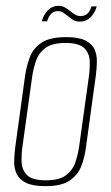

<svg xmlns="http://www.w3.org/2000/svg" viewBox="-20 -630 380 657"><path d="M135 7Q92 7 69 -4.5Q46 -16 37 -35Q28 -54 28.5 -77.5Q29 -101 32 -125L66 -372Q71 -404 82 -434Q93 -464 121.5 -483.5Q150 -503 207 -503Q249 -503 272 -491.5Q295 -480 303.5 -461Q312 -442 311.5 -419Q311 -396 308 -372L274 -125Q270 -93 258.5 -62.5Q247 -32 219 -12.5Q191 7 135 7ZM137 -13Q183 -13 206 -30.5Q229 -48 238 -75Q247 -102 251 -130L284 -367Q288 -395 287 -421.5Q286 -448 268 -465.5Q250 -483 204 -483Q158 -483 135 -465.5Q112 -448 103 -421.5Q94 -395 90 -367L57 -130Q53 -102 54 -75Q55 -48 73 -30.5Q91 -13 137 -13ZM253 -556Q241 -556 234 -559.5Q227 -563 215 -573Q208 -578 199 -585Q190 -592 178 -592Q166 -592 156.5 -584Q147 -576 141 -557H123Q129 -580 144 -595Q159 -610 181 -610Q193 -610 203 -604Q213 -598 223 -590Q232 -583 239 -579Q246 -575 256 -575Q268 -575 277.5 -582Q287 -589 293 -608H311Q305 -586 290 -571Q275 -556 253 -556Z"/></svg>

Font: Alumni Sans Thin
Style: Italic
Weight: 100
Italic angle: -8°
Designer: Robert E. Leuschke
Foundry: Robert E. Leuschke
Version: Version 1.016